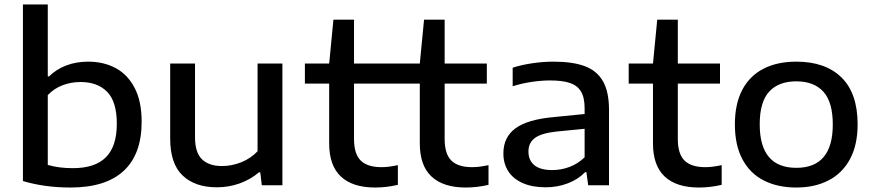

<svg xmlns="http://www.w3.org/2000/svg" viewBox="-20 -828 3904 858"><path d="M82.5 -19V-808H193.5V-486.5H199Q231.5 -518.5 276 -535.5Q320.5 -552.5 374.5 -552.5Q443 -552.5 496.8 -523.8Q550.5 -495 581.8 -435Q613 -375 613 -284Q613 -139 532.8 -64.5Q452.5 10 295 10Q179.5 10 82.5 -19ZM502 -275Q502 -373.5 459 -417.5Q416 -461.5 340 -461.5Q298 -461.5 260 -447.2Q222 -433 193.5 -403V-91Q243 -76.5 305.5 -76.5Q404.5 -76.5 453.2 -125.2Q502 -174 502 -275Z M740.5 -208.5V-544H851.5V-214.5Q851.5 -146 882.8 -116Q914 -86 972 -86Q1015.5 -86 1057.8 -102.8Q1100 -119.5 1131 -152V-544H1242V0H1150L1143 -58H1137.5Q1099 -25.5 1050.5 -8.2Q1002 9 949.5 9Q851.5 9 796 -43.8Q740.5 -96.5 740.5 -208.5Z M1758 -90V-2Q1707 10 1656.5 10Q1556 10 1503.5 -39Q1451 -88 1451 -187V-454.5H1342.5V-544H1451L1470 -740H1562V-544H1750.5V-454.5H1562V-207.5Q1562 -140 1592 -110.5Q1622 -81 1684.5 -81Q1700.5 -81 1717 -83Q1733.5 -85 1758 -90Z M2163 -90V-2Q2112 10 2061.5 10Q1961 10 1908.5 -39Q1856 -88 1856 -187V-454.5H1747.5V-544H1856L1875 -740H1967V-544H2155.5V-454.5H1967V-207.5Q1967 -140 1997 -110.5Q2027 -81 2089.5 -81Q2105.5 -81 2122 -83Q2138.5 -85 2163 -90Z M2701.5 -337V0H2608.5L2600.5 -58.5H2594.5Q2564 -26.5 2517.5 -8.8Q2471 9 2418.5 9Q2358.5 9 2316 -9.8Q2273.5 -28.5 2251.5 -62.5Q2229.5 -96.5 2229.5 -142.5Q2229.5 -215 2283.8 -254.8Q2338 -294.5 2456.5 -305L2592.5 -318.5V-344.5Q2592.5 -392.5 2576 -419.5Q2559.5 -446.5 2526.2 -457.5Q2493 -468.5 2438 -468.5Q2400 -468.5 2355.8 -462Q2311.5 -455.5 2271 -442.5V-525.5Q2311 -538.5 2359.8 -545.5Q2408.5 -552.5 2453.5 -552.5Q2539.5 -552.5 2593.5 -532.2Q2647.5 -512 2674.5 -465Q2701.5 -418 2701.5 -337ZM2592.5 -125V-252.5L2465 -240Q2398.5 -232.5 2370 -211.2Q2341.5 -190 2341.5 -151Q2341.5 -111.5 2368 -89.8Q2394.5 -68 2448 -68Q2488 -68 2525.5 -82.2Q2563 -96.5 2592.5 -125Z M3205 -90V-2Q3154 10 3103.5 10Q3003 10 2950.5 -39Q2898 -88 2898 -187V-454.5H2789.5V-544H2898L2917 -740H3009V-544H3197.5V-454.5H3009V-207.5Q3009 -140 3039 -110.5Q3069 -81 3131.5 -81Q3147.5 -81 3164 -83Q3180.5 -85 3205 -90Z M3264 -272Q3264 -364 3297.2 -426.8Q3330.5 -489.5 3392 -521Q3453.5 -552.5 3538.5 -552.5Q3668.5 -552.5 3740.5 -481.8Q3812.5 -411 3812.5 -272Q3812.5 -180.5 3778.5 -117.2Q3744.5 -54 3682.8 -22Q3621 10 3538.5 10Q3455 10 3393.2 -21.5Q3331.5 -53 3297.8 -116Q3264 -179 3264 -272ZM3701.5 -271.5Q3701.5 -372 3659.5 -418.2Q3617.5 -464.5 3538.5 -464.5Q3459.5 -464.5 3417.2 -418.5Q3375 -372.5 3375 -272.5Q3375 -78 3538.5 -78Q3701.5 -78 3701.5 -271.5Z"/></svg>

Font: Encode Sans Expanded Medium
Style: Regular
Weight: 500
Width: 7
Designer: Multiple Designers
Foundry: Impallari Type
Version: Version 2.000